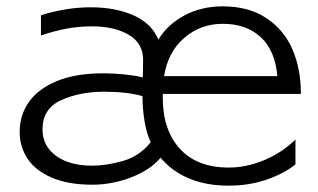

<svg xmlns="http://www.w3.org/2000/svg" viewBox="-20 -536 1001 605"><path d="M700 49Q630 49 576 26.5Q522 4 486 -39Q453 0 393 23Q333 46 271 46Q194 46 142.5 23.5Q91 1 66.5 -36.5Q42 -74 42 -120Q42 -173 71 -214.5Q100 -256 159 -280.5Q218 -305 306 -305Q337 -305 371.5 -301.5Q406 -298 430 -292L431 -345V-347Q431 -400 385.5 -426.5Q340 -453 269 -453Q191 -453 109 -424V-488Q189 -513 266 -513Q344 -513 401 -487.5Q458 -462 479 -411Q507 -458 560.5 -487Q614 -516 682 -516Q763 -516 818.5 -479.5Q874 -443 901 -381.5Q928 -320 928 -243V-240H493V-227Q493 -126 547 -67Q601 -8 701 -8Q755 -8 810.5 -30.5Q866 -53 911 -96V-18Q875 11 820 30Q765 49 700 49ZM682 -461Q612 -461 560.5 -416.5Q509 -372 497 -296H854Q847 -377 801.5 -419Q756 -461 682 -461ZM429 -233Q382 -247 307 -247Q232 -247 173 -220.5Q114 -194 114 -128Q114 -76 156.5 -45Q199 -14 270 -14Q316 -14 368 -29Q420 -44 455 -88Q442 -115 435.5 -154Q429 -193 429 -233Z"/></svg>

Font: LINE Seed JP_TTF Regular
Style: Regular
Weight: 400
Designer: LINE & Fontrix & Fontworks
Version: Version 1.002